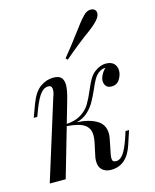

<svg xmlns="http://www.w3.org/2000/svg" viewBox="-123 -903 807 1000"><g transform="rotate(-15 280.5 -403.0)"><path d="M524 -474Q524 -452 509.5 -428.5Q495 -405 466 -405Q446 -405 436.5 -416.5Q427 -428 427 -445Q427 -459 436 -476.5Q445 -494 459 -507H457Q446 -507 438 -503.5Q430 -500 420 -493Q406 -482 395 -462.5Q384 -443 371 -412Q353 -372 338.5 -347.5Q324 -323 300 -301.5Q276 -280 241 -272Q306 -269 347 -245Q388 -221 388 -171Q388 -159 385 -144L369 -64Q367 -56 367 -44Q367 -33 372 -28Q377 -23 389 -23Q409 -23 426.5 -46.5Q444 -70 463 -125L475 -162H494L470 -89Q437 14 351 14Q322 14 304 -2Q286 -18 286 -51Q286 -66 290 -81L304 -147Q308 -166 308 -184Q308 -222 280 -241.5Q252 -261 186 -266L109 0H23L157 -429Q166 -452 166 -468Q166 -491 145 -491Q123 -491 104 -467.5Q85 -444 64 -389L50 -352H31L58 -425Q80 -482 113 -505Q146 -528 183 -528Q213 -528 225.5 -514Q238 -500 238 -474Q238 -445 221 -388L189 -277Q237 -280 268 -300Q299 -320 315.5 -347.5Q332 -375 350 -418Q364 -451 376 -471.5Q388 -492 405 -505Q436 -528 465 -528Q495 -528 509.5 -513Q524 -498 524 -474ZM363 -726Q401 -778 421 -798Q440 -820 462 -820Q476 -820 484 -813Q492 -805 492 -794Q492 -774 469 -751Q447 -728 401 -696Q394 -691 359 -663.5Q324 -636 281 -599L271 -608Q310 -655 363 -726Z"/></g></svg>

Font: Playfair Display
Style: Italic
Weight: 400
Italic angle: -14°
Designer: Claus Eggers Sørensen
Foundry: Claus Eggers Sørensen
Version: Version 1.200; ttfautohint (v1.6)